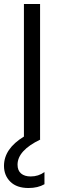

<svg xmlns="http://www.w3.org/2000/svg" viewBox="-36 -697 306 963"><path d="M187 227Q154 246 107 246Q48 246 16 214.5Q-16 183 -16 135Q-16 49 84 -12V-677H165V2L166 3Q52 58 52 129Q52 158 69.5 173Q87 188 118 188Q157 188 187 166Z"/></svg>

Font: Hind Siliguri Fixed
Style: Regular
Weight: 400
Designer: Jyotish Sonowal
Foundry: Indian Type Foundry
Version: Version 1.001;October 28, 2021;FontCreator 12.0.0.2565 64-bi